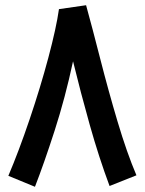

<svg xmlns="http://www.w3.org/2000/svg" viewBox="-20 -697 555 736"><path d="M400 16 503 -25Q466 -112 430.5 -231.5Q395 -351 364.5 -470.5Q334 -590 310 -677L206 -662Q196 -591 165.5 -476.5Q135 -362 93.5 -239.5Q52 -117 12 -23L114 19Q149 -71 189.5 -196.5Q230 -322 260 -462Q289 -343 324 -218.5Q359 -94 400 16Z"/></svg>

Font: Noto Sans Arabic UI ExtraCondensed Semi
Style: Regular
Weight: 600
Width: 3
Designer: Nadine Chahine - Monotype Design Team
Foundry: Monotype Imaging Inc.
Version: Version 1.900